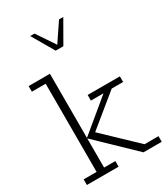

<svg xmlns="http://www.w3.org/2000/svg" viewBox="-197 -887 849 975"><g transform="rotate(-30 228.0 -399.5)"><path d="M136 -33H202V0H16V-33H92V-550H11V-583H136V-207L322 -361H248V-394H437V-361H370L168 -196L176 -221L373 -33H455V0H348L136 -204ZM220 -670 145 -799H170L242 -692L314 -799H339L265 -670Z"/></g></svg>

Font: Rokkitt SemiBold ExtraLight
Style: Regular
Weight: 250
Version: Version 3.103